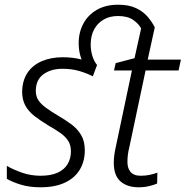

<svg xmlns="http://www.w3.org/2000/svg" viewBox="-20 -785 788 815"><path d="M569 10Q520 10 491.5 -15Q463 -40 463 -94Q463 -108 465 -125Q467 -142 471 -159L540 -486H464L471 -517L551 -538L579 -664Q570 -683 546 -700Q522 -717 481 -717Q446 -717 420 -702Q394 -687 379.5 -660Q365 -633 365 -596Q365 -571 372 -548Q379 -525 392 -509H339Q328 -524 321 -548.5Q314 -573 314 -602Q314 -648 334 -685Q354 -722 391.5 -743.5Q429 -765 482 -765Q527 -765 557.5 -750.5Q588 -736 607 -713.5Q626 -691 637 -669L607 -532H748L738 -486H598L529 -160Q525 -145 523 -129.5Q521 -114 521 -100Q520 -73 533.5 -56Q547 -39 577 -39Q597 -39 614 -42.5Q631 -46 648 -52L647 -6Q634 0 613 5Q592 10 569 10ZM152 10Q105 10 69 -1Q33 -12 9 -26V-81Q36 -65 73.5 -52Q111 -39 152 -39Q196 -39 224.5 -52Q253 -65 267 -88.5Q281 -112 281 -142Q281 -169 269.5 -187Q258 -205 237 -220Q216 -235 186 -252Q153 -272 127.5 -291.5Q102 -311 88 -336Q74 -361 74 -396Q75 -444 97 -476.5Q119 -509 158 -525.5Q197 -542 246 -542Q291 -542 328 -532Q365 -522 392 -509L374 -461Q349 -474 317 -483.5Q285 -493 245 -493Q196 -493 164 -469.5Q132 -446 132 -399Q132 -376 143 -359.5Q154 -343 174.5 -328Q195 -313 225 -295Q256 -277 282 -258Q308 -239 324 -212.5Q340 -186 340 -147Q340 -100 318.5 -64.5Q297 -29 255 -9.5Q213 10 152 10Z"/></svg>

Font: Noto Sans Display Light
Style: Italic
Weight: 300
Italic angle: -12°
Designer: Monotype Design Team
Foundry: Monotype Imaging Inc.
Version: Version 2.003